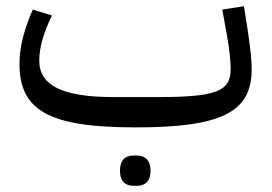

<svg xmlns="http://www.w3.org/2000/svg" viewBox="-20 -400 879 621"><path d="M412 201H423C449 201 467 186 467 152C467 118 449 103 423 103H412C385 103 368 118 368 152C368 186 385 201 412 201ZM418 12C697 12 794 -37 794 -176C794 -201 791 -237 782 -297L769 -380L699 -369L714 -286C724 -230 726 -198 726 -176C726 -104 678 -86 488 -86H348C183 -86 107 -123 107 -204C107 -246 120 -292 148 -350L86 -369C57 -302 43 -247 43 -194C43 -42 139 12 418 12Z"/></svg>

Font: IBM Plex Arabic
Style: Regular
Weight: 400
Designer: Mike Abbink, Paul van der Laan, Pieter van Rosmalen, Wael Morcos, Khajak Apelian
Foundry: Bold Monday
Version: Version 1.0